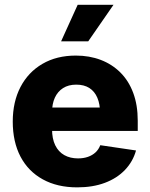

<svg xmlns="http://www.w3.org/2000/svg" viewBox="-20 -786 638 816"><path d="M308.1 10.3Q223.6 10.3 161.9 -23.7Q100.1 -57.6 67.1 -120.4Q34.2 -183.1 34.2 -269.5Q34.2 -353 67.1 -416.3Q100.1 -479.5 160.4 -514.6Q220.7 -549.8 302.2 -549.8Q359.9 -549.8 408 -531.5Q456.1 -513.2 491.5 -478Q526.9 -442.9 546.1 -391.4Q565.4 -339.8 565.4 -272.9V-229.5H93.8V-329.1H484.4L405.3 -305.7Q405.3 -343.3 393.8 -370.4Q382.3 -397.5 359.9 -411.9Q337.4 -426.3 304.2 -426.3Q271 -426.3 248 -411.6Q225.1 -397 213.1 -370.8Q201.2 -344.7 201.2 -309.1V-237.3Q201.2 -196.3 214.8 -168.5Q228.5 -140.6 253.4 -126.7Q278.3 -112.8 311.5 -112.8Q335 -112.8 353.8 -119.4Q372.6 -126 386 -138.4Q399.4 -150.9 406.2 -168.9L558.1 -146.5Q544.9 -99.1 511 -63.7Q477.1 -28.3 425.8 -9Q374.5 10.3 308.1 10.3ZM239.7 -610.4 310.1 -765.6H462.4L355 -610.4Z"/></svg>

Font: Inter 16pt ExtraBold
Style: Regular
Weight: 800
Version: Version 4.001;git-66647c0bb